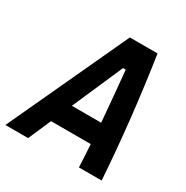

<svg xmlns="http://www.w3.org/2000/svg" viewBox="-191 -829 937 965"><g transform="rotate(30 277.0 -347.0)"><path d="M-31.7 0H100.1L157.2 -131.3H387.7C390.6 -87.4 393.1 -43.9 395 0H526.9C511.2 -231.4 485.8 -462.4 450.7 -693.8H290ZM209.5 -250.5 337.4 -543.5H353C362.3 -445.8 371.6 -348.1 379.4 -250.5Z"/></g></svg>

Font: Cascadia Mono PL
Style: Bold Italic
Weight: 700
Italic angle: -10°
Monospace: yes
Designer: Aaron Bell
Foundry: Saja Typeworks
Version: Version 2404.023